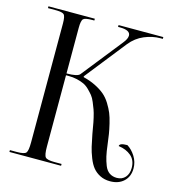

<svg xmlns="http://www.w3.org/2000/svg" viewBox="-106 -793 818 894"><g transform="rotate(15 302.5 -345.5)"><path d="M504.9 10.7Q477.5 10.7 456.5 0Q435.5 -10.7 421.9 -27.3Q408.2 -43.9 397.5 -71.3Q386.7 -98.6 381.3 -122.1Q376 -145.5 369.1 -180.7Q364.3 -206.1 362.3 -219.2Q360.4 -232.4 355 -255.9Q349.6 -279.3 344.7 -292.5Q339.8 -305.7 332 -324.7Q324.2 -343.8 315.4 -354.5Q306.6 -365.2 293.9 -377.9Q281.2 -390.6 266.6 -397.5Q252 -404.3 232.9 -408.7Q213.9 -413.1 191.4 -413.1H179.7V-69.3Q179.7 -28.3 188.5 -18.6Q197.3 -8.8 232.4 -8.8H266.6V0H17.6V-8.8H51.8Q86.9 -8.8 95.2 -18.6Q103.5 -28.3 103.5 -69.3V-641.6Q103.5 -676.8 95.2 -685.1Q86.9 -693.4 51.8 -693.4H17.6V-702.1H241.2V-693.4H232.4Q197.3 -693.4 188.5 -685.1Q179.7 -676.8 179.7 -641.6V-421.9Q232.4 -421.9 243.2 -435.5L397.5 -629.9Q415 -651.4 415 -667Q415 -693.4 364.3 -693.4H355.5V-702.1H571.3V-693.4H559.6Q521.5 -693.4 482.9 -677.2Q444.3 -661.1 416 -626L260.7 -429.7L261.7 -425.8Q293.9 -418 320.3 -404.8Q346.7 -391.6 364.7 -376.5Q382.8 -361.3 397 -338.4Q411.1 -315.4 418.9 -296.4Q426.8 -277.3 433.6 -248.5Q440.4 -219.7 443.4 -200.7Q446.3 -181.6 450.2 -151.4Q454.1 -118.2 459 -96.7Q463.9 -75.2 472.2 -54.2Q480.5 -33.2 495.6 -22.9Q510.7 -12.7 531.2 -12.7Q556.6 -12.7 571.8 -29.8Q586.9 -46.9 586.9 -75.2Q586.9 -112.3 563 -132.8Q539.1 -153.3 502 -158.2Q502 -172.9 540 -172.9Q562.5 -159.2 579.1 -132.8Q595.7 -106.4 595.7 -75.2Q595.7 -36.1 570.8 -12.7Q545.9 10.7 504.9 10.7Z"/></g></svg>

Font: FoglihtenNo07
Style: Regular
Weight: 500
Designer: gluk (gluksza@wp.pl)
Foundry: gluk (gluksza@wp.pl)
Version: Version 0.871